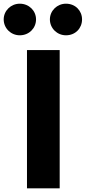

<svg xmlns="http://www.w3.org/2000/svg" viewBox="-76 -1019 464 1039"><path d="M31 -999C-17 -999 -56 -961 -56 -914C-56 -866 -17 -828 31 -828C81 -828 119 -866 119 -914C119 -961 81 -999 31 -999ZM281 -999C233 -999 194 -961 194 -914C194 -866 233 -828 281 -828C332 -828 368 -866 368 -914C368 -961 332 -999 281 -999ZM247 -748H70V0H247Z"/></svg>

Font: Glow Sans SC Normal ExtraBold
Style: Regular
Weight: 800
Designer: Ryoko NISHIZUKA (kana, bopomofo & ideographs); Paul D. Hunt (Latin, Greek & Cyrillic); Sandoll Communications, Soo-young
Version: Version 0.93